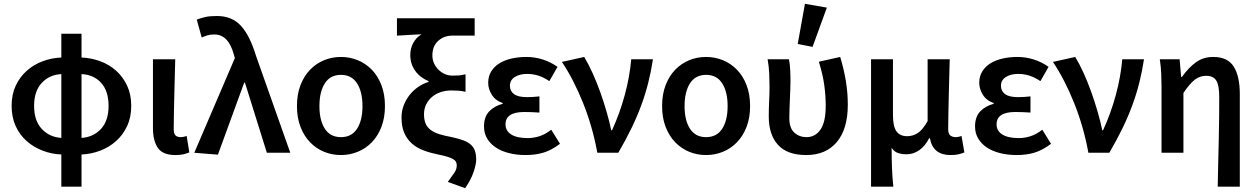

<svg xmlns="http://www.w3.org/2000/svg" viewBox="-20 -802 6597 1008"><path d="M159 -246Q159 -168 199.5 -125Q240 -82 302 -78V-413Q240 -410 199.5 -367Q159 -324 159 -246ZM550 -246Q550 -324 511 -367Q472 -410 408 -413V-78Q470 -82 510 -125Q550 -168 550 -246ZM302 178V9Q251 7 204 -11Q157 -29 120.5 -61Q84 -93 62.5 -139.5Q41 -186 41 -246Q41 -306 62.5 -352Q84 -398 120.5 -430.5Q157 -463 204 -480.5Q251 -498 302 -500V-625H408V-500Q459 -498 506.5 -480.5Q554 -463 590 -430.5Q626 -398 647.5 -352Q669 -306 669 -246Q669 -186 647 -139.5Q625 -93 589 -61Q553 -29 506 -11Q459 7 408 9V178Z M901 12Q834 12 808.5 -26Q783 -64 783 -129V-491H900Q899 -445 897.5 -395.5Q896 -346 895 -298Q894 -250 893 -205Q892 -160 892 -123Q892 -100 901.5 -91Q911 -82 929 -82Q943 -82 960 -88L974 -2Q960 4 943.5 8Q927 12 901 12Z M1124 10 1000 0 1213 -497 1208 -515Q1179 -621 1106 -621Q1084 -621 1069 -616.5Q1054 -612 1039 -605L1013 -699Q1034 -707 1057 -712.5Q1080 -718 1119 -718Q1198 -718 1245 -666.5Q1292 -615 1324 -509L1504 0H1381L1266 -368H1262Z M1770 12Q1723 12 1681.5 -5Q1640 -22 1608 -55Q1576 -88 1557.5 -136Q1539 -184 1539 -245Q1539 -307 1557.5 -355Q1576 -403 1608 -436Q1640 -469 1681.5 -486Q1723 -503 1770 -503Q1816 -503 1858 -486Q1900 -469 1932 -436Q1964 -403 1982.5 -355Q2001 -307 2001 -245Q2001 -184 1982.5 -136Q1964 -88 1932 -55Q1900 -22 1858 -5Q1816 12 1770 12ZM1770 -82Q1826 -82 1854.5 -126Q1883 -170 1883 -245Q1883 -320 1854.5 -364.5Q1826 -409 1770 -409Q1714 -409 1685.5 -364.5Q1657 -320 1657 -245Q1657 -170 1685.5 -126Q1714 -82 1770 -82Z M2422 186 2331 153Q2354 122 2366 104Q2378 86 2378 66Q2378 55 2373.5 47Q2369 39 2357.5 32.5Q2346 26 2326 20Q2306 14 2275 8Q2236 0 2202 -13Q2168 -26 2142.5 -48.5Q2117 -71 2102.5 -104Q2088 -137 2088 -185Q2088 -219 2099.5 -249Q2111 -279 2130.5 -303.5Q2150 -328 2175.5 -345.5Q2201 -363 2230 -372V-376Q2186 -394 2160 -430Q2134 -466 2134 -514Q2134 -548 2149.5 -576.5Q2165 -605 2193 -622Q2176 -621 2162 -620.5Q2148 -620 2133.5 -619Q2119 -618 2102.5 -617Q2086 -616 2064 -615V-706H2472V-615H2356Q2311 -615 2280.5 -587.5Q2250 -560 2250 -511Q2250 -489 2258.5 -470Q2267 -451 2281.5 -436.5Q2296 -422 2315 -413.5Q2334 -405 2355 -405Q2375 -405 2389.5 -406Q2404 -407 2424 -412V-320Q2403 -325 2385.5 -326Q2368 -327 2348 -327Q2320 -327 2294 -318.5Q2268 -310 2248.5 -293.5Q2229 -277 2217.5 -254Q2206 -231 2206 -202Q2206 -171 2215.5 -151Q2225 -131 2243.5 -118Q2262 -105 2288.5 -97Q2315 -89 2348 -83Q2386 -75 2411.5 -65.5Q2437 -56 2452 -42.5Q2467 -29 2473.5 -10Q2480 9 2480 36Q2480 60 2466.5 100.5Q2453 141 2422 186Z M2740 12Q2693 12 2653 2Q2613 -8 2584 -27Q2555 -46 2538 -74Q2521 -102 2521 -138Q2521 -189 2548.5 -217.5Q2576 -246 2619 -257V-261Q2581 -274 2562 -304.5Q2543 -335 2543 -367Q2543 -402 2559.5 -428Q2576 -454 2603.5 -470.5Q2631 -487 2667 -495Q2703 -503 2743 -503Q2788 -503 2830 -489.5Q2872 -476 2907 -451L2864 -376Q2809 -414 2748 -414Q2708 -414 2682.5 -397.5Q2657 -381 2657 -352Q2657 -324 2678.5 -308Q2700 -292 2747 -292Q2762 -292 2778 -293Q2794 -294 2812 -296V-211Q2770 -214 2732 -214Q2634 -214 2634 -149Q2634 -115 2664 -96Q2694 -77 2751 -77Q2780 -77 2811 -86.5Q2842 -96 2874 -121L2920 -47Q2873 -12 2831 0Q2789 12 2740 12Z M3116 0Q3091 -137 3041.5 -260.5Q2992 -384 2930 -477L3047 -503Q3069 -467 3091 -418.5Q3113 -370 3131.5 -318Q3150 -266 3165 -214Q3180 -162 3189 -118H3193Q3234 -207 3260 -303Q3286 -399 3294 -491H3408Q3398 -426 3383 -366.5Q3368 -307 3346 -247.5Q3324 -188 3294.5 -127.5Q3265 -67 3226 0Z M3687 12Q3640 12 3598.5 -5Q3557 -22 3525 -55Q3493 -88 3474.5 -136Q3456 -184 3456 -245Q3456 -307 3474.5 -355Q3493 -403 3525 -436Q3557 -469 3598.5 -486Q3640 -503 3687 -503Q3733 -503 3775 -486Q3817 -469 3849 -436Q3881 -403 3899.5 -355Q3918 -307 3918 -245Q3918 -184 3899.5 -136Q3881 -88 3849 -55Q3817 -22 3775 -5Q3733 12 3687 12ZM3687 -82Q3743 -82 3771.5 -126Q3800 -170 3800 -245Q3800 -320 3771.5 -364.5Q3743 -409 3687 -409Q3631 -409 3602.5 -364.5Q3574 -320 3574 -245Q3574 -170 3602.5 -126Q3631 -82 3687 -82Z M4213 12Q4113 12 4064.5 -41.5Q4016 -95 4016 -190Q4016 -230 4018 -269.5Q4020 -309 4020 -348Q4020 -377 4018.5 -414Q4017 -451 4010 -491H4122Q4127 -465 4128.5 -436Q4130 -407 4130 -373Q4130 -355 4129 -332Q4128 -309 4127 -283.5Q4126 -258 4125 -232Q4124 -206 4124 -182Q4124 -129 4150.5 -105.5Q4177 -82 4214 -82Q4260 -82 4287.5 -121.5Q4315 -161 4315 -247Q4315 -299 4307.5 -354.5Q4300 -410 4279 -478L4391 -503Q4410 -441 4420.5 -378Q4431 -315 4431 -252Q4431 -125 4373.5 -56.5Q4316 12 4213 12ZM4168 -571 4206 -782 4321 -762 4246 -556Z M4553 178V-491H4668V-198Q4668 -139 4686 -113Q4704 -87 4743 -87Q4772 -87 4797.5 -103Q4823 -119 4850 -166V-491H4966Q4965 -445 4963.5 -395.5Q4962 -346 4961 -298Q4960 -250 4959 -205Q4958 -160 4958 -123Q4958 -100 4969 -91Q4980 -82 4998 -82Q5004 -82 5012 -83.5Q5020 -85 5028 -88L5043 -2Q5029 4 5012.5 8Q4996 12 4970 12Q4878 12 4862 -76H4858Q4836 -34 4805.5 -13Q4775 8 4739 8Q4715 8 4695 1.5Q4675 -5 4661 -26Q4661 6 4661.5 31.5Q4662 57 4663 80.5Q4664 104 4665.5 127.5Q4667 151 4670 178Z M5318 12Q5271 12 5231 2Q5191 -8 5162 -27Q5133 -46 5116 -74Q5099 -102 5099 -138Q5099 -189 5126.5 -217.5Q5154 -246 5197 -257V-261Q5159 -274 5140 -304.5Q5121 -335 5121 -367Q5121 -402 5137.5 -428Q5154 -454 5181.5 -470.5Q5209 -487 5245 -495Q5281 -503 5321 -503Q5366 -503 5408 -489.5Q5450 -476 5485 -451L5442 -376Q5387 -414 5326 -414Q5286 -414 5260.5 -397.5Q5235 -381 5235 -352Q5235 -324 5256.5 -308Q5278 -292 5325 -292Q5340 -292 5356 -293Q5372 -294 5390 -296V-211Q5348 -214 5310 -214Q5212 -214 5212 -149Q5212 -115 5242 -96Q5272 -77 5329 -77Q5358 -77 5389 -86.5Q5420 -96 5452 -121L5498 -47Q5451 -12 5409 0Q5367 12 5318 12Z M5694 0Q5669 -137 5619.5 -260.5Q5570 -384 5508 -477L5625 -503Q5647 -467 5669 -418.5Q5691 -370 5709.5 -318Q5728 -266 5743 -214Q5758 -162 5767 -118H5771Q5812 -207 5838 -303Q5864 -399 5872 -491H5986Q5976 -426 5961 -366.5Q5946 -307 5924 -247.5Q5902 -188 5872.5 -127.5Q5843 -67 5804 0Z M6373 178Q6374 119 6375.5 56Q6377 -7 6378.5 -68.5Q6380 -130 6380.5 -187.5Q6381 -245 6381 -293Q6381 -354 6365.5 -379Q6350 -404 6312 -404Q6279 -404 6252.5 -383.5Q6226 -363 6193 -314V0H6078V-348Q6078 -377 6076.5 -414Q6075 -451 6069 -491H6173L6181 -398H6185Q6220 -447 6258.5 -475Q6297 -503 6350 -503Q6425 -503 6457 -452.5Q6489 -402 6489 -308V178Z"/></svg>

Font: Giro Semibold
Style: Regular
Weight: 600
Designer: Paul D. Hunt
Foundry: Adobe Systems Incorporated
Version: Version 1.000;PS 1.0;hotconv 1.0.88;makeotf.lib2.5.647800